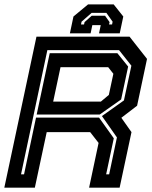

<svg xmlns="http://www.w3.org/2000/svg" viewBox="-32 -870 706 890"><path d="M-12 0 137 -700H568.5L649.5 -597L603.5 -380L530.5 -324L577.5 -257.5L522.5 0H381L425 -207.5L386 -257.5H184.5L129.5 0ZM65.5 -62H79.5L135 -325H427L495.5 -229L460 -62H474L510 -233L440.5 -332L542.5 -404.5L577 -565.5L520 -637.5H187.5ZM214.5 -399H435.5L472.5 -430L493.5 -528L469.5 -558.5H248.5ZM138 -339 198.5 -623.5H512L562 -561.5L529.5 -409L430 -339ZM495 -849.5 539.5 -793.5 523 -715.5H427L435 -753.5H396L388 -715.5H292L308.5 -793.5L376 -849.5ZM461 -810.5H393L346 -769.5L343.5 -756.5H357.5L360 -767.5L393 -797H455L476 -767.5L473.5 -756.5H487.5L490 -769.5Z"/></svg>

Font: Tourney Thin
Style: Bold Italic
Weight: 700
Italic angle: -12°
Version: Version 1.015